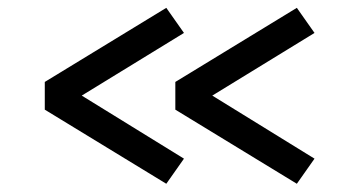

<svg xmlns="http://www.w3.org/2000/svg" viewBox="-20 -532 900 478"><path d="M91.5 -259V-328L394 -512.5L438 -450L183.5 -294L438 -137L394 -74.5ZM416.5 -259V-328L719 -512.5L763 -450L508.5 -294L763 -137L719 -74.5Z"/></svg>

Font: Trispace SemiExpanded Medium
Style: Regular
Weight: 500
Width: 6
Designer: Tyler Finck
Foundry: Etcetera Type Company
Version: Version 1.210; ttfautohint (v1.8.3)